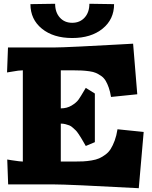

<svg xmlns="http://www.w3.org/2000/svg" viewBox="-20 -970 800 1010"><path d="M17.1 -588.9 22 -720.2H261.2Q296.9 -720.2 401.6 -725.3Q506.3 -730.5 593.3 -735.4L680.2 -740.2L702.1 -474.1L564 -460Q559.6 -487.8 552.2 -508.8Q544.9 -529.8 535.9 -544.9Q526.9 -560.1 512.7 -570.1Q498.5 -580.1 484.9 -586.2Q471.2 -592.3 449.7 -595.2Q428.2 -598.1 409.2 -599.1Q390.1 -600.1 360.8 -600.1H299.8V-399.9Q332 -399.9 356.7 -414.8Q381.3 -429.7 392.6 -445.3Q403.8 -460.9 424.8 -497.1Q426.3 -499 427 -500.5Q427.7 -502 429 -503.9Q430.2 -505.9 431.2 -507.8L479 -478V-222.2L431.2 -202.1Q428.7 -206.5 418.7 -223.9Q408.7 -241.2 405.5 -246.3Q402.3 -251.5 393.1 -265.4Q383.8 -279.3 378.7 -283.9Q373.5 -288.6 363.5 -297.9Q353.5 -307.1 345 -310.3Q336.4 -313.5 324.7 -316.7Q313 -319.8 299.8 -319.8V-120.1H367.2Q397 -120.1 417.2 -121.1Q437.5 -122.1 461.4 -126Q485.4 -129.9 501.5 -137Q517.6 -144 534.4 -156.5Q551.3 -168.9 562.5 -186.8Q573.7 -204.6 583.3 -230.5Q592.8 -256.3 598.1 -290L735.8 -275.9L710 20Q339.8 0 259.8 0H22.9L18.1 -130.9L42 -127Q87.4 -120.1 100.1 -120.1V-600.1Q80.1 -600.1 41 -592.8ZM140.1 -948.2 270 -950.2Q270 -905.3 294.7 -877.7Q319.3 -850.1 359.9 -850.1Q400.4 -850.1 425.3 -877.7Q450.2 -905.3 450.2 -950.2L580.1 -948.2Q580.1 -868.2 519.5 -819.1Q459 -770 359.9 -770Q260.7 -770 200.4 -819.1Q140.1 -868.2 140.1 -948.2Z"/></svg>

Font: Zantroke
Style: Regular
Weight: 500
Foundry: gluk
Version: Version 0.36